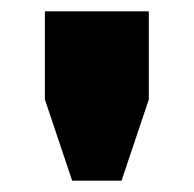

<svg xmlns="http://www.w3.org/2000/svg" viewBox="-20 -708 341 338"><path d="M107 -390 59 -533V-688H242V-533L194 -390Z"/></svg>

Font: Archivo SemiExpanded Black
Style: Regular
Weight: 900
Width: 6
Designer: Hector Gatti
Foundry: Omnibus-Type
Version: Version 2.001